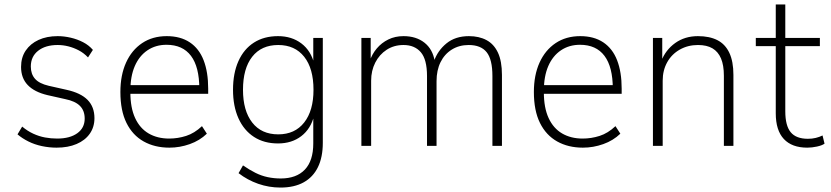

<svg xmlns="http://www.w3.org/2000/svg" viewBox="-20 -658 3746 866"><path d="M235 8Q202 8 169 1Q136 -6 108 -20Q80 -34 59 -52L80 -87Q104 -67 130 -55Q156 -43 183 -38Q210 -33 238 -33Q295 -33 328.5 -57Q362 -81 362 -123Q362 -159 340.5 -180.5Q319 -202 274 -211L194 -229Q135 -243 105 -274.5Q75 -306 75 -356Q75 -399 96 -430Q117 -461 154 -478Q191 -495 240 -495Q269 -495 299 -488Q329 -481 355 -467.5Q381 -454 399 -433L377 -399Q358 -419 335 -431Q312 -443 288 -449Q264 -455 240 -455Q185 -455 152 -429Q119 -403 119 -358Q119 -324 138 -302.5Q157 -281 200 -271L280 -253Q344 -239 375 -207.5Q406 -176 406 -125Q406 -85 385 -55Q364 -25 325.5 -8.5Q287 8 235 8Z M744 8Q678 8 628 -20Q578 -48 550.5 -103.5Q523 -159 523 -243Q523 -319 548.5 -375.5Q574 -432 621 -463.5Q668 -495 732 -495Q794 -495 836 -467Q878 -439 898.5 -386Q919 -333 919 -258V-235H552V-274H897L879 -258Q879 -356 841.5 -406Q804 -456 731 -456Q682 -456 645 -431Q608 -406 588 -360Q568 -314 568 -248V-242Q568 -172 589.5 -125.5Q611 -79 650.5 -56Q690 -33 743 -33Q782 -33 819.5 -45Q857 -57 891 -89L913 -55Q881 -24 836 -8Q791 8 744 8Z M1245 188Q1193 188 1144.5 171Q1096 154 1056 123L1076 88Q1105 108 1132 121.5Q1159 135 1187.5 141Q1216 147 1246 147Q1317 147 1355 107Q1393 67 1393 -11V-137H1397Q1382 -77 1339 -44Q1296 -11 1234 -11Q1171 -11 1125.5 -40.5Q1080 -70 1055.5 -124.5Q1031 -179 1031 -253Q1031 -328 1055.5 -382.5Q1080 -437 1125.5 -466Q1171 -495 1234 -495Q1296 -495 1339.5 -462Q1383 -429 1398 -368H1393V-487H1436V-14Q1436 51 1414 96Q1392 141 1349.5 164.5Q1307 188 1245 188ZM1235 -52Q1310 -52 1352 -105.5Q1394 -159 1394 -253Q1394 -349 1352 -402Q1310 -455 1235 -455Q1159 -455 1117.5 -402Q1076 -349 1076 -253Q1076 -159 1117.5 -105.5Q1159 -52 1235 -52Z M1610 0V-487H1652V-381H1647Q1658 -414 1679.5 -439.5Q1701 -465 1731.5 -480Q1762 -495 1800 -495Q1857 -495 1894.5 -465.5Q1932 -436 1941 -381H1937Q1954 -430 1994 -462.5Q2034 -495 2095 -495Q2141 -495 2174.5 -477Q2208 -459 2226 -420.5Q2244 -382 2244 -320V0H2201V-315Q2201 -390 2175 -422.5Q2149 -455 2094 -455Q2051 -455 2018 -434.5Q1985 -414 1967 -377.5Q1949 -341 1949 -292V0H1906V-315Q1906 -390 1878 -422.5Q1850 -455 1800 -455Q1757 -455 1724 -433.5Q1691 -412 1672.5 -375.5Q1654 -339 1654 -294V0Z M2609 8Q2543 8 2493 -20Q2443 -48 2415.5 -103.5Q2388 -159 2388 -243Q2388 -319 2413.5 -375.5Q2439 -432 2486 -463.5Q2533 -495 2597 -495Q2659 -495 2701 -467Q2743 -439 2763.5 -386Q2784 -333 2784 -258V-235H2417V-274H2762L2744 -258Q2744 -356 2706.5 -406Q2669 -456 2596 -456Q2547 -456 2510 -431Q2473 -406 2453 -360Q2433 -314 2433 -248V-242Q2433 -172 2454.5 -125.5Q2476 -79 2515.5 -56Q2555 -33 2608 -33Q2647 -33 2684.5 -45Q2722 -57 2756 -89L2778 -55Q2746 -24 2701 -8Q2656 8 2609 8Z M2925 0V-487H2967V-381H2962Q2982 -433 3025.5 -464Q3069 -495 3128 -495Q3180 -495 3215.5 -477Q3251 -459 3269.5 -420Q3288 -381 3288 -320V0H3245V-316Q3245 -364 3232 -394.5Q3219 -425 3193.5 -440Q3168 -455 3128 -455Q3083 -455 3046.5 -434.5Q3010 -414 2989.5 -377.5Q2969 -341 2969 -294V0Z M3621 8Q3552 8 3515.5 -31Q3479 -70 3479 -147V-450H3389V-487H3479V-638H3522V-487H3678V-450H3522V-156Q3522 -91 3546.5 -61.5Q3571 -32 3624 -32Q3643 -32 3659.5 -36Q3676 -40 3690 -47L3699 -10Q3688 -2 3665 3Q3642 8 3621 8Z"/></svg>

Font: Nunito Sans 10pt SemiCondensed ExtraLight
Style: Regular
Weight: 250
Width: 4
Designer: Vernon Adams
Foundry: Vernon Adams
Version: Version 3.101;gftools[0.9.27]